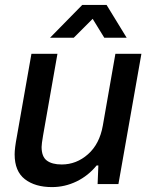

<svg xmlns="http://www.w3.org/2000/svg" viewBox="-20 -743 612 775"><path d="M182.1 -590.8 312 -723.1H410.2L491.2 -590.8H400.9L354 -667L277.8 -590.8ZM189.9 12.2Q121.6 12.2 80.3 -19.8Q39.1 -51.8 39.1 -120.1Q39.1 -144.5 47.9 -190.9L106.9 -525.9H211.9L153.8 -195.8Q147.9 -161.6 147.9 -149.9Q147.9 -110.8 168.9 -95Q189.9 -79.1 229 -79.1Q288.6 -79.1 335.2 -120.4Q381.8 -161.6 395 -235.8L445.8 -525.9H550.8L458 0H374L377 -75.2H370.1Q336.4 -33.7 289.1 -10.7Q241.7 12.2 189.9 12.2Z"/></svg>

Font: Archivo Medium
Style: Italic
Weight: 500
Italic angle: -10°
Designer: Hector Gatti
Foundry: Omnibus-Type
Version: Version 2.001